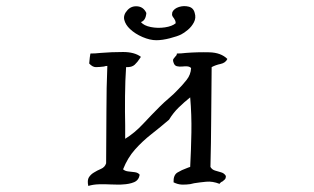

<svg xmlns="http://www.w3.org/2000/svg" viewBox="-20 -646 1040 635"><path d="M732 -451Q726 -438 709.5 -434.5Q693 -431 680 -424Q679 -339 678.5 -255.5Q678 -172 676 -94Q681 -85 691 -82Q701 -79 711.5 -76Q722 -73 727 -64Q727 -56 723.5 -52.5Q720 -49 716 -46Q713 -45 710.5 -43Q708 -41 706 -38Q683 -47 662 -45Q641 -43 622 -40Q619 -39 615.5 -38.5Q612 -38 609 -37Q595 -35 581.5 -35.5Q568 -36 554 -43Q553 -67 567 -75.5Q581 -84 598 -90Q600 -91 603 -92Q606 -93 609 -94Q612 -150 613 -208Q614 -266 609 -324Q589 -308 571 -290.5Q553 -273 539 -250Q511 -226 481 -202.5Q451 -179 426.5 -151.5Q402 -124 387 -86Q394 -80 404.5 -79Q415 -78 426 -76.5Q437 -75 442 -68Q439 -50 423.5 -43.5Q408 -37 386 -36Q377 -35 367 -35.5Q357 -36 346 -36Q327 -37 307.5 -36.5Q288 -36 272 -31Q268 -50 274 -59.5Q280 -69 290 -75Q301 -82 314 -87.5Q327 -93 331 -106Q332 -201 332 -279Q332 -357 335 -428Q332 -428 329 -427.5Q326 -427 324 -426Q308 -424 297 -424Q286 -424 275 -436Q276 -450 277 -456Q278 -462 279 -469Q287 -469 295.5 -469.5Q304 -470 313 -471Q349 -474 387 -474Q425 -474 446 -458Q445 -456 442 -452Q435 -441 425.5 -432Q416 -423 397 -424Q394 -381 393.5 -328Q393 -275 394 -231Q394 -219 394 -207.5Q394 -196 394 -187Q425 -206 453 -236Q481 -266 509 -294Q523 -308 539 -321.5Q555 -335 569 -350Q583 -364 597 -381.5Q611 -399 612 -421Q607 -426 599 -426.5Q591 -427 583 -426Q573 -425 565 -427Q557 -429 554 -439Q551 -447 553.5 -451Q556 -455 559 -458Q561 -460 563 -462.5Q565 -465 565 -469Q572 -469 579.5 -469.5Q587 -470 595 -471Q634 -474 672.5 -473Q711 -472 732 -451ZM624 -603Q629 -587 621.5 -572.5Q614 -558 601.5 -547.5Q589 -537 579 -532Q567 -526 542 -519.5Q517 -513 497 -513Q476 -513 451.5 -523.5Q427 -534 410 -550Q395 -564 391 -580.5Q387 -597 402 -613Q415 -627 435 -625Q455 -623 464 -603Q462 -578 446 -573Q456 -561 479 -556.5Q502 -552 525.5 -555.5Q549 -559 561 -569Q561 -575 559 -579Q557 -583 555 -586Q552 -589 550 -593.5Q548 -598 550 -606Q556 -618 572 -623Q588 -628 604 -624Q620 -620 624 -603Z"/></svg>

Font: Yuji Syuku
Style: Regular
Weight: 400
Designer: Kataoka Yuji
Foundry: Kinuta Font Factory
Version: Version 3.002